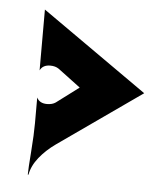

<svg xmlns="http://www.w3.org/2000/svg" viewBox="-42 -503 494 565"><g transform="rotate(5 205.0 -220.0)"><path d="M60.5 24.4Q60.5 7.1 64.5 -44.1Q68.4 -95.2 68.4 -127.9V-204.1Q76.4 -187.5 98.6 -187.5Q114.3 -187.5 124 -194.3L190.4 -244.1L124 -293.9Q113.8 -301 98.6 -301Q76.4 -301 68.4 -284.2V-463.9L380.9 -244.1L135.3 -71.5Q106.7 -51.3 87 -26.7Q67.4 -2.2 62.5 24.4Z"/></g></svg>

Font: Agreloy
Style: Medium
Weight: 400
Designer: gluk
Foundry: gluk
Version: Version 0.27